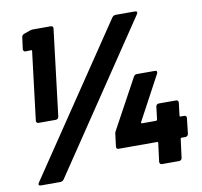

<svg xmlns="http://www.w3.org/2000/svg" viewBox="-78 -784 913 867"><g transform="rotate(-10 378.5 -350.0)"><path d="M79 -280H159C165 -280 171 -285 172 -292L220 -688C221 -695 217 -700 210 -700H127C122 -700 117 -699 112 -697L84 -687C78 -684 75 -680 74 -673L67 -620C67 -613 71 -608 78 -608L103 -609C106 -609 108 -607 107 -604L69 -292C68 -285 72 -280 79 -280ZM491 -692 34 -14C28 -5 32 0 41 0H130C136 0 142 -3 146 -8L602 -686C608 -695 604 -700 595 -700H507C501 -700 495 -697 491 -692ZM733 -197H716C713 -197 711 -199 712 -202L719 -260C720 -267 715 -272 709 -272H629C622 -272 617 -267 616 -260L609 -202C608 -199 606 -197 603 -197H538C535 -197 535 -200 536 -203L645 -406C649 -414 647 -420 638 -420H555C549 -420 544 -418 540 -411L417 -185C414 -179 412 -175 412 -170L405 -114C404 -107 408 -102 415 -102H592C595 -102 596 -100 596 -97L585 -12C585 -5 589 0 596 0H675C682 0 687 -5 688 -12L699 -97C699 -100 701 -102 704 -102H722C728 -102 734 -107 735 -114L743 -185C744 -192 740 -197 733 -197Z"/></g></svg>

Font: Barlow ExtraBold
Style: Italic
Weight: 800
Italic angle: -7°
Designer: Jeremy Tribby
Foundry: Tribby Type
Version: Version 1.422;hotconv 1.0.109;makeotfexe 2.5.65596